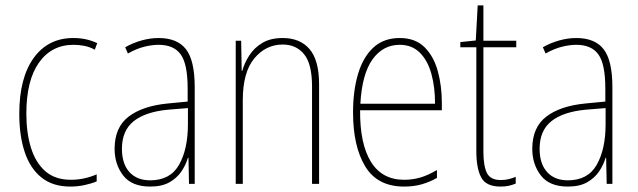

<svg xmlns="http://www.w3.org/2000/svg" viewBox="-20 -677 2349 707"><path d="M239 10Q174 10 132.5 -23.5Q91 -57 71 -117Q51 -177 51 -258Q51 -390 104 -463.5Q157 -537 250 -537Q299 -537 338 -518L329 -494Q311 -504 291 -508Q271 -512 251 -512Q170 -512 123.5 -446.5Q77 -381 77 -258Q77 -188 94 -133Q111 -78 147 -46.5Q183 -15 241 -15Q290 -15 336 -35V-9Q317 -1 291.5 4.5Q266 10 239 10Z M564 -537Q633 -537 665 -495.5Q697 -454 697 -356V0H676L674 -96H672Q664 -69 647.5 -45Q631 -21 603.5 -5.5Q576 10 533 10Q465 10 433.5 -31Q402 -72 402 -129Q402 -208 453.5 -247.5Q505 -287 598 -296L671 -303V-351Q671 -441 645.5 -476.5Q620 -512 564 -512Q540 -512 511.5 -505Q483 -498 451 -480L441 -503Q469 -519 501 -528Q533 -537 564 -537ZM598 -273Q515 -265 472 -230.5Q429 -196 429 -129Q429 -74 456.5 -43.5Q484 -13 533 -13Q607 -13 639.5 -70.5Q672 -128 672 -220V-279Z M1021 -537Q1085 -537 1120 -496Q1155 -455 1155 -366V0H1129V-359Q1129 -441 1100 -477Q1071 -513 1021 -513Q959 -513 916.5 -462Q874 -411 874 -308V0H848V-527H868L870 -416H872Q880 -445 898 -473Q916 -501 946 -519Q976 -537 1021 -537Z M1452 -537Q1509 -537 1543 -503.5Q1577 -470 1592 -415.5Q1607 -361 1607 -298V-271H1306Q1305 -147 1346 -81Q1387 -15 1468 -15Q1500 -15 1528.5 -23.5Q1557 -32 1589 -51V-22Q1563 -7 1533.5 1.5Q1504 10 1468 10Q1370 10 1325 -64Q1280 -138 1280 -263Q1280 -343 1298.5 -405Q1317 -467 1355 -502Q1393 -537 1452 -537ZM1452 -512Q1390 -512 1351.5 -458Q1313 -404 1307 -295H1582Q1582 -356 1568.5 -405Q1555 -454 1526 -483Q1497 -512 1452 -512Z M1824 -14Q1840 -14 1854 -17.5Q1868 -21 1879 -26V-1Q1867 4 1854 7Q1841 10 1823 10Q1770 10 1752 -23.5Q1734 -57 1734 -120V-503H1675V-522L1732 -528L1739 -657H1760V-527H1881V-503H1760V-119Q1760 -66 1773 -40Q1786 -14 1824 -14Z M2102 -537Q2171 -537 2203 -495.5Q2235 -454 2235 -356V0H2214L2212 -96H2210Q2202 -69 2185.5 -45Q2169 -21 2141.5 -5.5Q2114 10 2071 10Q2003 10 1971.5 -31Q1940 -72 1940 -129Q1940 -208 1991.5 -247.5Q2043 -287 2136 -296L2209 -303V-351Q2209 -441 2183.5 -476.5Q2158 -512 2102 -512Q2078 -512 2049.5 -505Q2021 -498 1989 -480L1979 -503Q2007 -519 2039 -528Q2071 -537 2102 -537ZM2136 -273Q2053 -265 2010 -230.5Q1967 -196 1967 -129Q1967 -74 1994.5 -43.5Q2022 -13 2071 -13Q2145 -13 2177.5 -70.5Q2210 -128 2210 -220V-279Z"/></svg>

Font: Noto Sans Telugu Condensed Thin
Style: Regular
Weight: 100
Width: 3
Designer: Jelle Bosma - Monotype Design Team
Foundry: Monotype Imaging Inc.
Version: Version 2.005; ttfautohint (v1.8.4.7-5d5b)